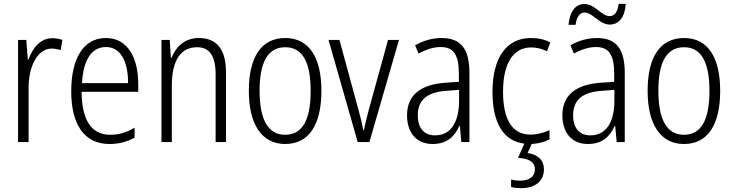

<svg xmlns="http://www.w3.org/2000/svg" viewBox="-20 -740 3819 1000"><path d="M252 -541C188 -541 149 -487 128 -429H125L117 -532H74V0H129V-282C128 -391 174 -487 249 -487C266 -487 283 -483 296 -479L305 -532C289 -538 270 -541 252 -541Z M532 -542C413 -542 351 -434 351 -264C351 -99 414 10 550 10C601 10 642 -2 681 -23V-75C637 -49 599 -38 554 -38C456 -38 406 -115 405 -262H700V-303C700 -434 648 -542 532 -542ZM532 -495C612 -495 648 -412 647 -307H407C414 -432 459 -495 532 -495Z M1015 -542C942 -542 896 -496 874 -440H870L864 -532H821V0H875V-294C875 -429 923 -494 1007 -494C1070 -494 1103 -450 1103 -353V0H1157V-363C1157 -486 1107 -542 1015 -542Z M1654 -267C1654 -439 1591 -542 1466 -542C1341 -542 1276 -443 1276 -267C1276 -93 1343 10 1465 10C1591 10 1654 -93 1654 -267ZM1332 -267C1332 -413 1373 -494 1466 -494C1560 -494 1598 -408 1598 -267C1598 -118 1557 -38 1465 -38C1374 -38 1332 -121 1332 -267Z M1843 0H1904L2058 -532H2001L1903 -176C1891 -134 1882 -94 1875 -62H1872C1865 -102 1854 -143 1843 -183L1748 -532H1691Z M2280 -542C2231 -542 2183 -528 2142 -504L2160 -461C2202 -484 2240 -495 2275 -495C2341 -495 2370 -457 2370 -355V-314L2299 -309C2171 -300 2100 -245 2100 -139C2100 -55 2144 10 2233 10C2309 10 2348 -30 2373 -85H2375L2383 0H2425V-359C2425 -485 2381 -542 2280 -542ZM2305 -267 2371 -272V-216C2371 -105 2329 -35 2246 -35C2190 -35 2156 -71 2156 -140C2156 -219 2204 -260 2305 -267Z M2813 141C2813 95 2782 65 2728 57L2749 10C2783 8 2816 0 2842 -14V-62C2811 -48 2777 -39 2742 -39C2644 -39 2600 -124 2600 -262C2600 -412 2654 -493 2747 -493C2774 -493 2803 -486 2829 -473L2846 -519C2819 -534 2785 -542 2745 -542C2619 -542 2545 -441 2545 -261C2545 -101 2601 -5 2711 8L2678 82C2732 86 2766 101 2766 142C2766 180 2736 201 2690 201C2673 201 2656 199 2642 195V234C2656 238 2675 240 2694 240C2768 240 2813 203 2813 141Z M2941 -611H2978C2983 -655 3002 -675 3025 -675C3066 -675 3101 -612 3156 -612C3202 -612 3235 -649 3239 -720H3202C3197 -678 3181 -656 3155 -656C3113 -656 3079 -719 3024 -719C2975 -719 2947 -677 2941 -611ZM3089 -542C3040 -542 2992 -528 2951 -504L2969 -461C3011 -484 3049 -495 3084 -495C3150 -495 3179 -457 3179 -355V-314L3108 -309C2980 -300 2909 -245 2909 -139C2909 -55 2953 10 3042 10C3118 10 3157 -30 3182 -85H3184L3192 0H3234V-359C3234 -485 3190 -542 3089 -542ZM3114 -267 3180 -272V-216C3180 -105 3138 -35 3055 -35C2999 -35 2965 -71 2965 -140C2965 -219 3013 -260 3114 -267Z M3731 -267C3731 -439 3668 -542 3543 -542C3418 -542 3353 -443 3353 -267C3353 -93 3420 10 3542 10C3668 10 3731 -93 3731 -267ZM3409 -267C3409 -413 3450 -494 3543 -494C3637 -494 3675 -408 3675 -267C3675 -118 3634 -38 3542 -38C3451 -38 3409 -121 3409 -267Z"/></svg>

Font: Noto Sans Devanagari Condensed Light
Style: Regular
Weight: 300
Width: 3
Designer: Jelle Bosma - Monotype Design Team
Foundry: Monotype Imaging Inc.
Version: Version 2.004